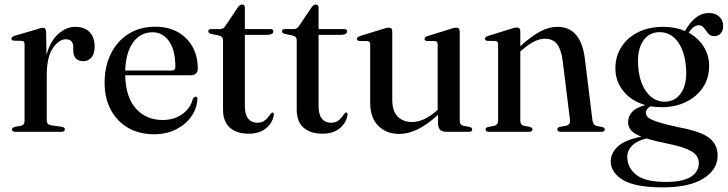

<svg xmlns="http://www.w3.org/2000/svg" viewBox="-20 -582 3214 848"><path d="M183.5 -443 185.5 -340Q202 -401 237.5 -432.2Q273 -463.5 312.5 -463.5Q353.5 -463.5 375.8 -440.2Q398 -417 398 -376.5Q398 -344.5 384 -328.2Q370 -312 348.5 -312Q304.5 -312 303.5 -359V-374.5Q303 -408.5 270.5 -408.5Q240 -408.5 213.2 -369Q186.5 -329.5 186.5 -250.5V-50Q186.5 -31.5 206 -28.5L253 -22Q266.5 -19.5 266.5 -10.5Q266.5 0 252 0H47Q33 0 33 -10.5Q33 -18 45 -21.5L72.5 -26.5Q88.5 -30 88.5 -48V-386.5Q88.5 -400.5 77.5 -401.5L40.5 -402.5Q30.5 -403.5 30.5 -411.5Q30.5 -419 43 -423.5L142.5 -452.5Q154.5 -457 160.5 -458.2Q166.5 -459.5 170.5 -459.5Q182 -459.5 183.5 -443Z M853.5 -279Q853.5 -249.5 820 -249.5H533Q535 -152.5 580.5 -102.2Q626 -52 698.5 -52Q748 -52 784.5 -77.5Q821 -103 832 -146Q838 -155 844 -155Q852.5 -155 852 -142.5Q848.5 -99.5 823 -64.8Q797.5 -30 755.5 -9.5Q713.5 11 660.5 11Q595.5 11 546.2 -17.2Q497 -45.5 469.5 -96.8Q442 -148 442 -217.5Q442 -288.5 469.5 -344.2Q497 -400 547.2 -432Q597.5 -464 666 -464Q723.5 -464 765.5 -440.2Q807.5 -416.5 830.5 -375Q853.5 -333.5 853.5 -279ZM654 -439.5Q600.5 -439.5 568 -394.8Q535.5 -350 533 -270.5H737.5Q754.5 -270.5 754.5 -286Q754.5 -360.5 726.5 -400Q698.5 -439.5 654 -439.5Z M949.5 -424.5 914 -432Q900 -435.5 900 -443.5Q900 -453.5 912.5 -453.5H950.5Q967.5 -453.5 975 -467L1029.5 -548Q1039 -562 1049.5 -562Q1061.5 -562 1061.5 -548.5V-453.5H1174Q1187.5 -453.5 1187.5 -444Q1187.5 -428 1158.5 -428H1061.5V-113Q1061.5 -76.5 1076 -58.2Q1090.5 -40 1116.5 -40Q1135.5 -40 1146.5 -47.8Q1157.5 -55.5 1165 -66Q1172.5 -76.5 1180.5 -84.5Q1190 -87.5 1189.5 -74.5Q1183.5 -38.5 1154.5 -15Q1125.5 8.5 1079 8.5Q1026 8.5 995.5 -18Q965 -44.5 965 -99V-404.5Q965 -420 949.5 -424.5Z M1275 -424.5 1239.5 -432Q1225.5 -435.5 1225.5 -443.5Q1225.5 -453.5 1238 -453.5H1276Q1293 -453.5 1300.5 -467L1355 -548Q1364.5 -562 1375 -562Q1387 -562 1387 -548.5V-453.5H1499.5Q1513 -453.5 1513 -444Q1513 -428 1484 -428H1387V-113Q1387 -76.5 1401.5 -58.2Q1416 -40 1442 -40Q1461 -40 1472 -47.8Q1483 -55.5 1490.5 -66Q1498 -76.5 1506 -84.5Q1515.5 -87.5 1515 -74.5Q1509 -38.5 1480 -15Q1451 8.5 1404.5 8.5Q1351.5 8.5 1321 -18Q1290.5 -44.5 1290.5 -99V-404.5Q1290.5 -420 1275 -424.5Z M1615 -129V-385.5Q1615 -399.5 1603 -400.5L1567 -401Q1556.5 -402.5 1556.5 -410.5Q1556.5 -417.5 1569 -422.5L1669 -453.5Q1688 -460 1696.5 -460Q1712.5 -460 1712.5 -443.5V-142Q1712.5 -91.5 1736.5 -67.2Q1760.5 -43 1800 -43Q1824.5 -43 1851.5 -54.8Q1878.5 -66.5 1908 -92.5L1913 -97V-385.5Q1913 -399.5 1901.5 -400.5L1865 -401Q1855 -402.5 1855 -410.5Q1855 -417.5 1867.5 -422.5L1967.5 -453.5Q1986 -460 1994.5 -460Q2010.5 -460 2010.5 -443.5V-49Q2010.5 -30 2027 -26.5L2053.5 -21.5Q2065.5 -18.5 2065.5 -10.5Q2065.5 0 2051.5 0H1949Q1914.5 0 1914.5 -39V-74.5Q1861.5 -27.5 1821.2 -9Q1781 9.5 1744 9.5Q1686.5 9.5 1650.8 -26.2Q1615 -62 1615 -129Z M2278 -444V-378Q2330 -424.5 2367.8 -444Q2405.5 -463.5 2441 -463.5Q2494.5 -463.5 2524.2 -428Q2554 -392.5 2562.5 -327L2596.5 -52Q2599.5 -29.5 2616 -25.5L2640 -21Q2651 -18 2651 -10.5Q2651 0 2637 0H2456Q2441.5 0 2441.5 -10.5Q2441.5 -18 2452 -21.5L2480 -26.5Q2500 -31 2497.5 -52L2465 -314.5Q2458.5 -363.5 2440.2 -387.2Q2422 -411 2386 -411Q2342.5 -411 2286 -361.5L2278 -354.5V-49Q2278 -30.5 2294 -26.5L2320.5 -21.5Q2331.5 -18.5 2331.5 -10.5Q2331.5 0 2317 0H2138Q2124.5 0 2124.5 -10.5Q2124.5 -18 2135.5 -21L2163.5 -26.5Q2180 -30.5 2180 -48.5V-386.5Q2180 -400 2168.5 -401L2132.5 -401.5Q2122 -403 2122 -411Q2122 -418 2134.5 -423L2234.5 -454Q2253.5 -460.5 2262 -460.5Q2278 -460.5 2278 -444Z M2979.5 -19.5Q3077.5 -1 3113.5 28Q3149.5 57 3149.5 105Q3149.5 167 3087 206.2Q3024.5 245.5 2909 245.5Q2785.5 245.5 2731.5 212.8Q2677.5 180 2677.5 131Q2677.5 94.5 2708 65.5Q2738.5 36.5 2812.5 21.5Q2778.5 8 2766.2 -7.5Q2754 -23 2754 -43Q2754 -67 2770.8 -86.5Q2787.5 -106 2830 -118Q2769 -135.5 2733.5 -179.2Q2698 -223 2698 -279.5Q2698 -333.5 2724.5 -374.8Q2751 -416 2798.5 -439.8Q2846 -463.5 2910 -463.5Q2962.5 -463.5 3005.5 -445Q3026 -482.5 3052.5 -503.5Q3079 -524.5 3111 -524.5Q3139 -524.5 3156.5 -508.8Q3174 -493 3174 -467.5Q3174 -447 3163.5 -434.8Q3153 -422.5 3134.5 -422.5Q3117 -422.5 3107.5 -434.5Q3098 -446.5 3089.2 -458.5Q3080.5 -470.5 3065.5 -470.5Q3043.5 -470.5 3021.5 -437.5Q3064 -414.5 3088 -376Q3112 -337.5 3112 -291Q3112 -237 3084.8 -196Q3057.5 -155 3010 -131.8Q2962.5 -108.5 2902 -108.5Q2876.5 -108.5 2853 -112.5Q2832.5 -100.5 2832.5 -83.5Q2832.5 -73 2841.5 -64Q2850.5 -55 2881.5 -44.5Q2912.5 -34 2979.5 -19.5ZM2889.5 -440Q2843.5 -438 2818.5 -398.2Q2793.5 -358.5 2798.5 -290.5Q2803.5 -218 2836.2 -174.8Q2869 -131.5 2919 -133Q2965.5 -135 2990.2 -174.5Q3015 -214 3010 -282Q3005 -355.5 2972.8 -398.5Q2940.5 -441.5 2889.5 -440ZM2750.5 109.5Q2750.5 159 2790.2 190.2Q2830 221.5 2920.5 221.5Q2995 221.5 3030.8 199.2Q3066.5 177 3066.5 137.5Q3066.5 118.5 3054.5 103.2Q3042.5 88 3011.8 75.5Q2981 63 2924.5 51.5Q2869.5 40.5 2835.5 29.5Q2793.5 39.5 2772 61Q2750.5 82.5 2750.5 109.5Z"/></svg>

Font: Fraunces 72pt
Style: Regular
Weight: 400
Version: Version 1.000;[0bf87f6ff]